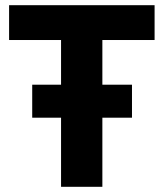

<svg xmlns="http://www.w3.org/2000/svg" viewBox="-20 -719 630 739"><path d="M215 -266H104V-393H215V-565H15V-699H575V-565H374V-393H488V-266H374V0H215Z"/></svg>

Font: Prompt SemiBold
Style: Regular
Weight: 600
Designer: Katatrad Team
Foundry: CadsonDemak
Version: Version 1.000